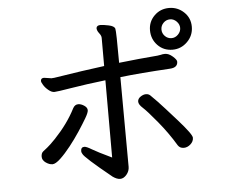

<svg xmlns="http://www.w3.org/2000/svg" viewBox="-55 -843 1110 938"><g transform="rotate(-5 500.0 -373.5)"><path d="M173.8 -67.9Q158.2 -67.9 141.1 -79.8Q124 -91.8 124 -108.9Q124 -126 133.5 -134Q143.1 -142.1 155 -151.1Q167 -160.2 195.8 -189.9Q261.2 -258.8 297.9 -331.1Q307.1 -349.1 324.2 -349.1Q337.9 -349.1 353 -339.1Q368.2 -329.1 368.2 -315.9Q368.2 -304.2 352.5 -277.6Q336.9 -251 314 -216.1Q291 -181.2 264.4 -147.5Q237.8 -113.8 213.4 -90.8Q189 -67.9 173.8 -67.9ZM819.8 -91.8Q800.8 -91.8 791 -106.9Q753.9 -168.9 705.6 -227.5Q657.2 -286.1 637.2 -304Q617.2 -321.8 617.2 -335.9Q617.2 -350.1 631.1 -359.6Q645 -369.1 658.2 -369.1Q669.9 -369.1 678.5 -361.6Q687 -354 712.4 -327.4Q737.8 -300.8 803 -227.3Q868.2 -153.8 868.2 -137.2Q868.2 -119.1 853 -105.5Q837.9 -91.8 819.8 -91.8ZM497.1 32.2Q481 32.2 460.9 18.1Q329.1 -88.9 323.2 -106Q318.8 -112.8 318.8 -119.1Q318.8 -139.2 335.9 -139.2Q346.2 -139.2 371.1 -124Q396 -108.9 466.8 -75.2V-454.1Q371.1 -442.9 298.6 -430.9Q226.1 -418.9 213.9 -418.9Q200.2 -418.9 185.1 -431.4Q169.9 -443.8 161.4 -458Q152.8 -472.2 152.8 -477.1Q152.8 -492.2 168.9 -492.2L205.1 -486.8L219.2 -487.8Q366.2 -511.2 466.8 -523.9V-662.1Q466.8 -672.9 456.3 -686Q445.8 -699.2 445.8 -711.9Q448.2 -725.1 465.8 -725.1Q480 -725.1 506.6 -719.5Q533.2 -713.9 537.1 -700.9Q541 -688 541 -533.2Q655.8 -545.9 697.3 -548.8Q738.8 -551.8 747.3 -554.4Q755.9 -557.1 768.1 -557.1Q786.1 -557.1 805.2 -540.5Q824.2 -523.9 824.2 -514.2Q824.2 -484.9 786.1 -482.9Q637.2 -474.1 541 -462.9L543 -22.9Q543 -2 528.6 15.1Q514.2 32.2 497.1 32.2ZM807.1 -630.9Q825.2 -630.9 839.1 -645Q853 -659.2 853 -677Q853 -694.8 839.1 -709Q825.2 -723.1 807.1 -723.1Q788.1 -723.1 774.7 -709.5Q761.2 -695.8 761.2 -677Q761.2 -658.2 774.7 -644.5Q788.1 -630.9 807.1 -630.9ZM807.1 -574.2Q763.2 -574.2 734.1 -604.5Q705.1 -634.8 705.1 -678.2Q705.1 -720.2 734.6 -749.5Q764.2 -778.8 807.1 -778.8Q849.1 -778.8 879.6 -750Q910.2 -721.2 910.2 -678Q910.2 -634.8 879.6 -604.5Q849.1 -574.2 807.1 -574.2Z"/></g></svg>

Font: LXGW WenKai Screen
Style: Regular
Weight: 400
Designer: LXGW / Fontworks Inc.
Foundry: LXGW / Fontworks Inc.
Version: Version 1.510;January 18,2025